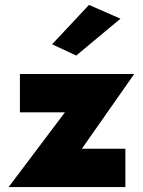

<svg xmlns="http://www.w3.org/2000/svg" viewBox="-20 -761 581 781"><path d="M470 -685 290 -535 192 -581 342 -741ZM244 -304H61V-460H526L313 -156H490V0H15Z"/></svg>

Font: Jost* Heavy
Style: Regular
Weight: 800
Version: Version 3.7